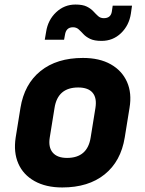

<svg xmlns="http://www.w3.org/2000/svg" viewBox="-20 -815 640 845"><path d="M254 10Q182 10 132 -18Q82 -46 60.5 -95.5Q39 -145 49 -210L70 -340Q87 -445 158.5 -502.5Q230 -560 345 -560Q418 -560 467.5 -532Q517 -504 539 -454.5Q561 -405 550 -340L529 -210Q512 -105 440.5 -47.5Q369 10 254 10ZM275 -120Q365 -120 379 -210L400 -340Q407 -384 387.5 -407Q368 -430 324 -430Q234 -430 220 -340L199 -210Q192 -167 212 -143.5Q232 -120 275 -120ZM427 -635Q395 -635 376.5 -644Q358 -653 347 -665Q336 -677 326 -686Q316 -695 301 -695Q271 -695 266 -662L262 -640H177L183 -675Q191 -727 227 -761Q263 -795 312 -795Q344 -795 362 -786Q380 -777 391 -765Q402 -753 412 -744Q422 -735 437 -735Q467 -735 472 -763L476 -790H561L556 -755Q548 -703 512.5 -669Q477 -635 427 -635Z"/></svg>

Font: JetBrains Mono ExtraBold
Style: Italic
Weight: 800
Italic angle: -9°
Monospace: yes
Designer: Philipp Nurullin, Konstantin Bulenkov
Foundry: JetBrains
Version: Version 2.305; ttfautohint (v1.8.4.7-5d5b)